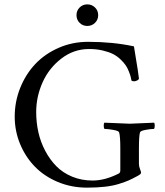

<svg xmlns="http://www.w3.org/2000/svg" viewBox="-20 -860 760 886"><path d="M47.9 -321.8Q47.9 -391.1 73.2 -454.3Q98.6 -517.6 142.8 -564.5Q187 -611.3 250.5 -639.2Q314 -667 386.2 -667Q501.5 -667 598.1 -646Q621.1 -507.8 621.1 -498Q621.6 -493.7 614 -489.3Q606.4 -484.9 599.1 -484.9Q591.3 -484.9 586.9 -487.8Q585 -498 583 -505.9Q581.1 -513.7 574.7 -530Q568.4 -546.4 560.1 -558.6Q551.8 -570.8 536.4 -585.7Q521 -600.6 502 -610.4Q482.9 -620.1 454.1 -627Q425.3 -633.8 391.1 -633.8Q320.3 -633.8 263.2 -589.8Q206.1 -545.9 176.5 -480Q147 -414.1 147 -342.8Q147 -295.4 157 -250.2Q167 -205.1 188.5 -164.3Q210 -123.5 240 -93Q270 -62.5 313.2 -44.7Q356.4 -26.9 407.2 -26.9Q464.4 -26.9 527.8 -59.1Q535.2 -62.5 535.2 -74.2V-174.8Q535.2 -231.4 529.8 -249Q527.8 -256.3 502.4 -260.7Q477.1 -265.1 461.9 -265.1Q459 -269 458.7 -279.5Q458.5 -290 461.9 -293.9Q564.5 -289.1 579.1 -289.1Q588.4 -289.1 690.9 -293.9Q694.3 -290 694.1 -279.5Q693.8 -269 690.9 -265.1Q675.8 -265.1 651.9 -260.7Q627.9 -256.3 626 -249Q621.1 -232.9 621.1 -174.8V-104Q621.1 -92.3 626 -79.8Q630.9 -67.4 630.9 -64Q630.9 -59.6 627 -55.9Q623 -52.2 610.8 -45.9Q588.9 -34.2 574 -27.6Q559.1 -21 531 -12Q502.9 -2.9 465.8 1.5Q428.7 5.9 381.8 5.9Q309.1 5.9 246.3 -20.5Q183.6 -46.9 140.4 -91.6Q97.2 -136.2 72.5 -196Q47.9 -255.9 47.9 -321.8ZM347.4 -754.6Q333 -769 333 -790Q333 -811 347.4 -825.4Q361.8 -839.8 382.8 -839.8Q403.8 -839.8 418.5 -825.4Q433.1 -811 433.1 -790Q433.1 -769 418.5 -754.6Q403.8 -740.2 382.8 -740.2Q361.8 -740.2 347.4 -754.6Z"/></svg>

Font: Crimson
Style: Roman
Weight: 400
Version: Version 0.8